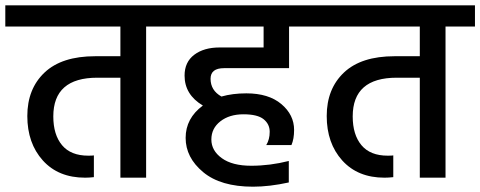

<svg xmlns="http://www.w3.org/2000/svg" viewBox="-44 -670 1811 724"><path d="M618 -650V-570H507V0H410V-377H323Q157 -377 157 -231Q157 -162 190 -122.5Q223 -83 289 -83Q305 -83 310 -84V-2Q292 0 277 0Q176 0 117.5 -65Q59 -130 59 -232.5Q59 -335 124 -396.5Q189 -458 315 -458H410V-570H-24V-650Z M1046 -413H801Q750 -413 750 -373Q750 -329 791 -306Q833 -318 885 -318Q969 -318 1017 -277.5Q1065 -237 1065 -180Q1065 -146 1055 -123H960Q973 -144 973 -173Q973 -202 950 -220.5Q927 -239 874 -239Q821 -239 787 -212.5Q753 -186 753 -144Q753 -102 792.5 -73.5Q832 -45 903 -45Q974 -45 1045 -63V18Q972 34 910 34Q788 34 722 -21Q656 -76 656 -150Q656 -224 721 -272Q652 -313 652 -385Q652 -436 688.5 -463.5Q725 -491 784 -491H950V-570H569V-650H1154V-570H1046Z M1747 -650V-570H1636V0H1539V-377H1452Q1286 -377 1286 -231Q1286 -162 1319 -122.5Q1352 -83 1418 -83Q1434 -83 1439 -84V-2Q1421 0 1406 0Q1305 0 1246.5 -65Q1188 -130 1188 -232.5Q1188 -335 1253 -396.5Q1318 -458 1444 -458H1539V-570H1105V-650Z"/></svg>

Font: Hind Medium
Style: Regular
Weight: 500
Designer: Manushi Parikh, Satya Rajpurohit
Foundry: Indian Type Foundry
Version: Version 1.201;PS 1.0;hotconv 1.0.78;makeotf.lib2.5.61930; tt